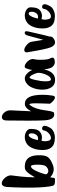

<svg xmlns="http://www.w3.org/2000/svg" viewBox="758 -1480 654 2211"><g transform="rotate(-90 1085.5 -375.0)"><path d="M402 -278Q407 -193 384.5 -156Q362 -119 286 -92Q265 -84 241 -84Q191 -84 148 -125Q147 -116 145.5 -105Q144 -94 143.5 -90Q143 -86 141.5 -80.5Q140 -75 137.5 -73Q135 -71 131 -70Q127 -69 120 -69H110Q82 -69 68 -75Q54 -81 49 -103Q33 -177 30.5 -309Q28 -441 33 -536L38 -631Q46 -682 80 -682Q110 -682 140.5 -647.5Q171 -613 171 -579V-572Q169 -557 164 -517Q159 -477 156.5 -452Q154 -427 151.5 -389.5Q149 -352 149 -319Q149 -316 149.5 -310Q150 -304 150 -301Q208 -411 253 -416Q260 -417 273 -417Q394 -417 402 -278ZM275 -173Q294 -195 294 -272Q294 -346 275 -346H274Q252 -344 229 -300.5Q206 -257 194 -215L182 -173Q194 -146 221 -146Q250 -146 275 -173Z M688 -196Q691 -218 713 -218Q724 -218 733 -210Q742 -202 742 -189Q742 -183 741 -179Q737 -165 735.5 -159.5Q734 -154 723.5 -133.5Q713 -113 700 -102Q687 -91 661.5 -80.5Q636 -70 604 -70Q592 -70 564 -74Q463 -88 463 -214Q463 -281 487 -333Q506 -376 539.5 -396.5Q573 -417 611 -417Q649 -417 677 -398.5Q705 -380 706 -354V-344Q706 -273 676 -246Q646 -219 606 -219L570 -224Q564 -208 564 -184Q564 -166 570 -143Q577 -116 602 -116Q628 -116 656 -141.5Q684 -167 688 -196ZM584 -295Q583 -291 581 -285Q577 -275 577.5 -270.5Q578 -266 585 -265Q587 -265 590 -264.5Q593 -264 594 -264Q624 -264 639.5 -286.5Q655 -309 655 -336Q655 -366 641 -371Q639 -372 635 -372Q621 -372 607 -351.5Q593 -331 584 -295Z M803 -627Q803 -654 814 -667.5Q825 -681 842 -681Q870 -681 895 -652.5Q920 -624 920 -583V-580L909 -341Q910 -344 912.5 -349Q915 -354 922.5 -366Q930 -378 938.5 -388Q947 -398 960.5 -406.5Q974 -415 988 -416H996Q1099 -416 1099 -211Q1099 -152 1089 -95Q1085 -70 1068 -70Q1049 -70 1022.5 -95.5Q996 -121 996 -130Q996 -137 998.5 -194Q1001 -251 1001 -285Q1001 -364 989 -364Q987 -364 984 -361Q958 -332 942 -282.5Q926 -233 921 -190.5Q916 -148 908.5 -115Q901 -82 890 -80Q878 -78 872 -78Q812 -78 805 -188Q801 -254 801 -378Q801 -405 803 -627Z M1404 -403Q1410 -418 1425 -418Q1451 -418 1481 -387Q1511 -356 1511 -324Q1511 -313 1509 -308Q1502 -286 1502 -242Q1502 -154 1516 -130Q1527 -108 1527 -98Q1527 -75 1486 -72Q1485 -72 1483 -71.5Q1481 -71 1480 -71Q1454 -71 1435.5 -84Q1417 -97 1409.5 -115.5Q1402 -134 1398 -152Q1394 -170 1394 -183L1393 -196V-195Q1376 -134 1353 -106Q1320 -68 1272 -68H1270Q1213 -68 1185.5 -110Q1158 -152 1158 -215Q1158 -265 1174 -312Q1190 -359 1215 -383Q1250 -417 1286 -417Q1314 -417 1339 -395Q1364 -373 1375 -351L1386 -329V-331Q1386 -357 1404 -403ZM1277 -116Q1307 -118 1329.5 -169Q1352 -220 1352 -261Q1352 -272 1349 -280Q1323 -358 1298 -362H1297Q1285 -362 1269.5 -295.5Q1254 -229 1254 -175Q1254 -116 1276 -116Z M1587 -397Q1591 -423 1614 -423Q1640 -423 1672 -396Q1704 -369 1709 -342L1732 -203Q1772 -347 1779 -376Q1789 -418 1812 -418Q1813 -418 1815 -417.5Q1817 -417 1818 -417Q1831 -415 1831 -396L1828 -377Q1777 -151 1771 -137Q1770 -134 1770 -126V-125Q1770 -91 1727 -74Q1716 -69 1702 -69Q1695 -69 1689 -71Q1683 -73 1678.5 -75.5Q1674 -78 1669.5 -82.5Q1665 -87 1662 -90.5Q1659 -94 1655.5 -100Q1652 -106 1650.5 -109Q1649 -112 1646.5 -117.5Q1644 -123 1644 -124Q1635 -144 1620.5 -212Q1606 -280 1597 -338Z M2088 -196Q2091 -218 2113 -218Q2124 -218 2133 -210Q2142 -202 2142 -189Q2142 -183 2141 -179Q2137 -165 2135.5 -159.5Q2134 -154 2123.5 -133.5Q2113 -113 2100 -102Q2087 -91 2061.5 -80.5Q2036 -70 2004 -70Q1992 -70 1964 -74Q1863 -88 1863 -214Q1863 -281 1887 -333Q1906 -376 1939.5 -396.5Q1973 -417 2011 -417Q2049 -417 2077 -398.5Q2105 -380 2106 -354V-344Q2106 -273 2076 -246Q2046 -219 2006 -219L1970 -224Q1964 -208 1964 -184Q1964 -166 1970 -143Q1977 -116 2002 -116Q2028 -116 2056 -141.5Q2084 -167 2088 -196ZM1984 -295Q1983 -291 1981 -285Q1977 -275 1977.5 -270.5Q1978 -266 1985 -265Q1987 -265 1990 -264.5Q1993 -264 1994 -264Q2024 -264 2039.5 -286.5Q2055 -309 2055 -336Q2055 -366 2041 -371Q2039 -372 2035 -372Q2021 -372 2007 -351.5Q1993 -331 1984 -295Z"/></g></svg>

Font: KleponIjo
Style: Ijo
Weight: 400
Designer: Aprian Dwi Nur Sembada & Aurellia CItra
Version: Version 001.000